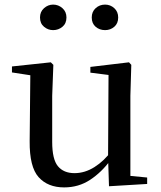

<svg xmlns="http://www.w3.org/2000/svg" viewBox="-20 -800 700 835"><path d="M259 15Q188 15 148 -29.5Q108 -74 109 -186L112 -488L136 -469L32 -485V-511L201 -529L212 -518L207 -383V-183Q207 -107 232 -77Q257 -47 304 -47Q349 -47 391 -73.5Q433 -100 466 -145L492 -103H460Q422 -51 372 -18Q322 15 259 15ZM454 10 450 -113V-114L452 -474L373 -484V-509L541 -529L551 -518L547 -383V-35L620 -28V0ZM211 -669Q189 -669 171.5 -683.5Q154 -698 154 -724Q154 -749 171.5 -764.5Q189 -780 211 -780Q234 -780 251.5 -764.5Q269 -749 269 -724Q269 -698 251.5 -683.5Q234 -669 211 -669ZM437 -669Q413 -669 396 -683.5Q379 -698 379 -724Q379 -749 396 -764.5Q413 -780 437 -780Q460 -780 477 -764.5Q494 -749 494 -724Q494 -698 477 -683.5Q460 -669 437 -669Z"/></svg>

Font: Noto Serif TC ExtraLight Medium
Style: Regular
Weight: 500
Version: Version 2.002-H1;hotconv 1.1.0;makeotfexe 2.6.0